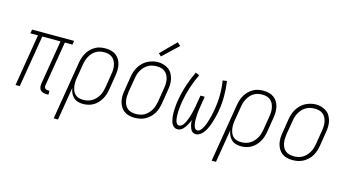

<svg xmlns="http://www.w3.org/2000/svg" viewBox="-99 -1160 3198 1761"><g transform="rotate(15 1500.0 -279.5)"><path d="M362 8Q346 8 330.5 3.5Q315 -1 305 -12Q295 -23 292.5 -39Q290 -55 292 -71L362 -493H189L107 0H67L148 -493H76L82 -530H481L475 -493H403L333 -71Q331 -63 332.5 -54.5Q334 -46 339 -40Q344 -34 352 -31.5Q360 -29 368 -29H381V8Z M484 205 575 -345Q579 -370 586.5 -394Q594 -418 607 -441Q620 -464 639 -483Q658 -502 680.5 -515Q703 -528 728 -533Q753 -538 778 -538Q805 -538 831.5 -531.5Q858 -525 878.5 -509.5Q899 -494 912 -471.5Q925 -449 930.5 -423Q936 -397 935 -369.5Q934 -342 929 -315L908 -185Q904 -160 896.5 -136Q889 -112 876 -89.5Q863 -67 845 -48Q827 -29 804.5 -16Q782 -3 757 2.5Q732 8 708 8Q682 8 658 0.5Q634 -7 617 -23.5Q600 -40 590 -62.5Q580 -85 577 -109L525 205ZM700 -29Q721 -29 741.5 -33.5Q762 -38 781 -49Q800 -60 815.5 -76Q831 -92 842 -111Q853 -130 859 -150Q865 -170 869 -191L890 -321Q894 -342 895 -364Q896 -386 892 -406.5Q888 -427 879 -445.5Q870 -464 854.5 -477Q839 -490 818.5 -495.5Q798 -501 777 -501Q757 -501 736.5 -496.5Q716 -492 697.5 -481Q679 -470 664.5 -453.5Q650 -437 640 -418Q630 -399 624 -379.5Q618 -360 615 -339L594 -213Q590 -192 589 -170Q588 -148 591 -127.5Q594 -107 601.5 -88Q609 -69 623.5 -55Q638 -41 658 -35Q678 -29 700 -29Z M1198 8Q1171 8 1144.5 1.5Q1118 -5 1097.5 -20.5Q1077 -36 1064 -58.5Q1051 -81 1045 -107Q1039 -133 1040 -160.5Q1041 -188 1046 -215L1067 -345Q1071 -370 1079 -395Q1087 -420 1101 -442.5Q1115 -465 1134.5 -484.5Q1154 -504 1177.5 -516Q1201 -528 1226 -534.5Q1251 -541 1277 -541Q1304 -541 1330 -533Q1356 -525 1377 -510Q1398 -495 1411 -472Q1424 -449 1430 -423.5Q1436 -398 1435 -370Q1434 -342 1429 -315L1408 -185Q1404 -160 1396 -135Q1388 -110 1374.5 -87.5Q1361 -65 1341 -46Q1321 -27 1297.5 -14.5Q1274 -2 1248.5 3Q1223 8 1198 8ZM1199 -29Q1220 -29 1241 -33Q1262 -37 1281 -48Q1300 -59 1315.5 -75.5Q1331 -92 1342 -110.5Q1353 -129 1359 -149.5Q1365 -170 1369 -191L1390 -321Q1394 -342 1395 -364Q1396 -386 1392 -407Q1388 -428 1378.5 -446.5Q1369 -465 1353 -478Q1337 -491 1316.5 -496Q1296 -501 1274 -501Q1253 -501 1232.5 -496.5Q1212 -492 1193 -481Q1174 -470 1159 -454Q1144 -438 1133 -419Q1122 -400 1116 -380Q1110 -360 1107 -339L1085 -209Q1082 -188 1081 -166Q1080 -144 1083.5 -123.5Q1087 -103 1096 -84.5Q1105 -66 1120.5 -53Q1136 -40 1157 -34.5Q1178 -29 1199 -29ZM1287 -598 1262 -622 1403 -764 1433 -736Z M1780 8Q1767 8 1755.5 2.5Q1744 -3 1737 -13Q1730 -23 1725.5 -34.5Q1721 -46 1718 -58Q1715 -70 1713.5 -82.5Q1712 -95 1712 -108Q1707 -95 1701 -82.5Q1695 -70 1688.5 -58Q1682 -46 1673.5 -34.5Q1665 -23 1655 -13Q1645 -3 1631.5 2.5Q1618 8 1605 8Q1590 8 1577.5 0.5Q1565 -7 1557 -18.5Q1549 -30 1544.5 -44Q1540 -58 1537.5 -72.5Q1535 -87 1533.5 -102Q1532 -117 1532 -132Q1532 -147 1533 -162Q1534 -177 1535 -192.5Q1536 -208 1538 -223Q1540 -238 1543 -253Q1555 -326 1578.5 -398Q1602 -470 1635 -538L1671 -522Q1639 -457 1616.5 -387Q1594 -317 1582 -248Q1580 -235 1578.5 -223Q1577 -211 1575.5 -199Q1574 -187 1573 -175Q1572 -163 1571.5 -150.5Q1571 -138 1571 -126Q1571 -114 1572 -102.5Q1573 -91 1574.5 -79Q1576 -67 1580 -56.5Q1584 -46 1592 -37.5Q1600 -29 1612 -29Q1626 -29 1637 -39Q1648 -49 1655.5 -60.5Q1663 -72 1668.5 -84.5Q1674 -97 1679 -110Q1684 -123 1688 -135.5Q1692 -148 1695.5 -161Q1699 -174 1702 -187Q1705 -200 1708 -213Q1711 -226 1713 -239Q1715 -252 1717 -265L1731 -345H1771L1758 -265Q1756 -252 1754 -239Q1752 -226 1750 -213Q1748 -200 1747 -187Q1746 -174 1745.5 -161Q1745 -148 1744.5 -135Q1744 -122 1744.5 -109.5Q1745 -97 1747 -84.5Q1749 -72 1752.5 -60Q1756 -48 1764 -38.5Q1772 -29 1785 -29Q1798 -29 1808.5 -38.5Q1819 -48 1826.5 -59.5Q1834 -71 1840 -83Q1846 -95 1850.5 -107Q1855 -119 1859 -131.5Q1863 -144 1866.5 -156.5Q1870 -169 1873.5 -182Q1877 -195 1879.5 -207.5Q1882 -220 1884.5 -232.5Q1887 -245 1889 -258Q1901 -327 1901.5 -395.5Q1902 -464 1891 -532L1931 -538Q1941 -467 1941 -396.5Q1941 -326 1929 -253Q1926 -234 1921.5 -215Q1917 -196 1912 -177Q1907 -158 1901 -139Q1895 -120 1887.5 -101.5Q1880 -83 1870.5 -65Q1861 -47 1848 -31Q1835 -15 1817 -3.5Q1799 8 1780 8Z M1984 205 2075 -345Q2079 -370 2086.5 -394Q2094 -418 2107 -441Q2120 -464 2139 -483Q2158 -502 2180.5 -515Q2203 -528 2228 -533Q2253 -538 2278 -538Q2305 -538 2331.5 -531.5Q2358 -525 2378.5 -509.5Q2399 -494 2412 -471.5Q2425 -449 2430.5 -423Q2436 -397 2435 -369.5Q2434 -342 2429 -315L2408 -185Q2404 -160 2396.5 -136Q2389 -112 2376 -89.5Q2363 -67 2345 -48Q2327 -29 2304.5 -16Q2282 -3 2257 2.5Q2232 8 2208 8Q2182 8 2158 0.5Q2134 -7 2117 -23.5Q2100 -40 2090 -62.5Q2080 -85 2077 -109L2025 205ZM2200 -29Q2221 -29 2241.5 -33.5Q2262 -38 2281 -49Q2300 -60 2315.5 -76Q2331 -92 2342 -111Q2353 -130 2359 -150Q2365 -170 2369 -191L2390 -321Q2394 -342 2395 -364Q2396 -386 2392 -406.5Q2388 -427 2379 -445.5Q2370 -464 2354.5 -477Q2339 -490 2318.5 -495.5Q2298 -501 2277 -501Q2257 -501 2236.5 -496.5Q2216 -492 2197.5 -481Q2179 -470 2164.5 -453.5Q2150 -437 2140 -418Q2130 -399 2124 -379.5Q2118 -360 2115 -339L2094 -213Q2090 -192 2089 -170Q2088 -148 2091 -127.5Q2094 -107 2101.5 -88Q2109 -69 2123.5 -55Q2138 -41 2158 -35Q2178 -29 2200 -29Z M2698 8Q2671 8 2644.5 1.5Q2618 -5 2597.5 -20.5Q2577 -36 2564 -58.5Q2551 -81 2545 -107Q2539 -133 2540 -160.5Q2541 -188 2546 -215L2567 -345Q2571 -370 2579 -395Q2587 -420 2601 -442.5Q2615 -465 2634.5 -484.5Q2654 -504 2677.5 -516Q2701 -528 2726 -534.5Q2751 -541 2777 -541Q2804 -541 2830 -533Q2856 -525 2877 -510Q2898 -495 2911 -472Q2924 -449 2930 -423.5Q2936 -398 2935 -370Q2934 -342 2929 -315L2908 -185Q2904 -160 2896 -135Q2888 -110 2874.5 -87.5Q2861 -65 2841 -46Q2821 -27 2797.5 -14.5Q2774 -2 2748.5 3Q2723 8 2698 8ZM2699 -29Q2720 -29 2741 -33Q2762 -37 2781 -48Q2800 -59 2815.5 -75.5Q2831 -92 2842 -110.5Q2853 -129 2859 -149.5Q2865 -170 2869 -191L2890 -321Q2894 -342 2895 -364Q2896 -386 2892 -407Q2888 -428 2878.5 -446.5Q2869 -465 2853 -478Q2837 -491 2816.5 -496Q2796 -501 2774 -501Q2753 -501 2732.5 -496.5Q2712 -492 2693 -481Q2674 -470 2659 -454Q2644 -438 2633 -419Q2622 -400 2616 -380Q2610 -360 2607 -339L2585 -209Q2582 -188 2581 -166Q2580 -144 2583.5 -123.5Q2587 -103 2596 -84.5Q2605 -66 2620.5 -53Q2636 -40 2657 -34.5Q2678 -29 2699 -29Z"/></g></svg>

Font: Iosevka Slab XLtObl
Style: Regular
Weight: 200
Italic angle: -9°
Monospace: yes
Designer: Belleve Invis
Foundry: Belleve Invis
Version: Version 11.1.1; ttfautohint (v1.8.3)